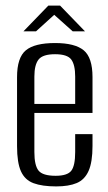

<svg xmlns="http://www.w3.org/2000/svg" viewBox="-20 -658 387 687"><path d="M181 9Q131 9 100 -2.5Q69 -14 55 -45Q41 -76 41 -135V-382Q41 -452 72.5 -478Q104 -504 177 -504Q248 -504 279.5 -478Q311 -452 311 -382V-254H103V-114Q103 -66 118 -47.5Q133 -29 179 -29Q221 -29 235 -47Q249 -65 249 -114V-178H311V-136Q311 -78 297 -46.5Q283 -15 254.5 -3Q226 9 181 9ZM103 -286H249V-384Q249 -426 235 -445Q221 -464 177 -464Q133 -464 118 -445Q103 -426 103 -384ZM64 -546 153 -638H195L284 -546H240L174 -605L109 -546Z"/></svg>

Font: Alumni Sans Thin
Style: Regular
Weight: 400
Version: Version 1.018